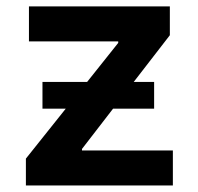

<svg xmlns="http://www.w3.org/2000/svg" viewBox="-20 -565 602 585"><path d="M58.9 0H506.7V-106.5H229.8V-111.2L324.6 -234H449.6V-315.3H387.4L497.5 -457.7V-545.5H68.2V-438.9H340.2V-434.3L245.4 -315.3H109.4V-234H180.4L58.9 -81.7Z"/></svg>

Font: Margiela Sans Semi Bold
Style: Regular
Weight: 600
Designer: Stefan Endress, Andreas Faust
Version: Version 1.100;FEAKit 1.0